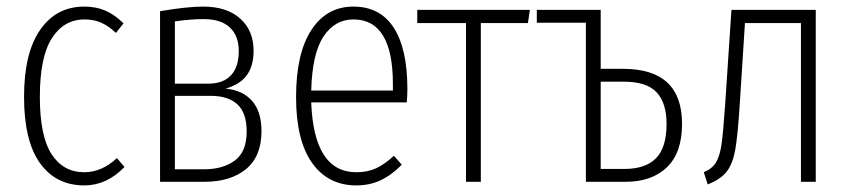

<svg xmlns="http://www.w3.org/2000/svg" viewBox="-20 -552 2585 583"><path d="M355 -481 332 -452Q310 -473 287.5 -483Q265 -493 237 -493Q174 -493 137.5 -436Q101 -379 101 -258Q101 -139 136.5 -84Q172 -29 236 -29Q289 -29 335 -72L358 -45Q304 11 236 11Q150 11 101.5 -56.5Q53 -124 53 -258Q53 -391 102 -461.5Q151 -532 236 -532Q271 -532 299.5 -520Q328 -508 355 -481Z M774 -154Q774 -77 727 -38.5Q680 0 601 0H466V-518Q548 -532 597 -532Q669 -532 709.5 -495.5Q750 -459 750 -398Q750 -351 729 -323Q708 -295 665 -283Q717 -278 745.5 -245.5Q774 -213 774 -154ZM511 -487V-298H613Q657 -298 681 -323Q705 -348 705 -397Q705 -443 678 -468.5Q651 -494 598 -494Q558 -494 511 -487ZM729 -153Q729 -209 701 -235Q673 -261 619 -261H511V-38H600Q657 -38 693 -64.5Q729 -91 729 -153Z M1215 -241H925Q933 -29 1062 -29Q1096 -29 1122 -41Q1148 -53 1176 -79L1200 -52Q1170 -21 1136.5 -5Q1103 11 1062 11Q976 11 927.5 -57.5Q879 -126 879 -257Q879 -390 925.5 -461Q972 -532 1053 -532Q1134 -532 1175.5 -468Q1217 -404 1217 -282Q1217 -261 1215 -241ZM1173 -297Q1173 -493 1053 -493Q997 -493 962.5 -441.5Q928 -390 925 -277H1173Z M1589 -522 1583 -482H1440V0H1395V-482H1247V-522Z M2051 -176Q2051 -88 2005 -44Q1959 0 1880 0H1759V-484L1758 -483H1610V-522H1804V-343H1872Q2051 -343 2051 -176ZM2004 -176Q2004 -239 1974 -271.5Q1944 -304 1874 -304H1804V-39H1876Q1940 -39 1972 -71.5Q2004 -104 2004 -176Z M2457 -522V0H2412V-482H2242L2226 -232Q2220 -139 2212.5 -97Q2205 -55 2187 -31.5Q2169 -8 2129 8L2117 -29Q2143 -40 2154.5 -59.5Q2166 -79 2171 -114.5Q2176 -150 2182 -236L2201 -522Z"/></svg>

Font: Fira Sans Extra Condensed ExtraLight
Style: Regular
Weight: 275
Width: 1
Designer: Carrois Corporate & Edenspiekermann AG
Foundry: Carrois Corporate GbR & Edenspiekermann AG
Version: Version 4.203